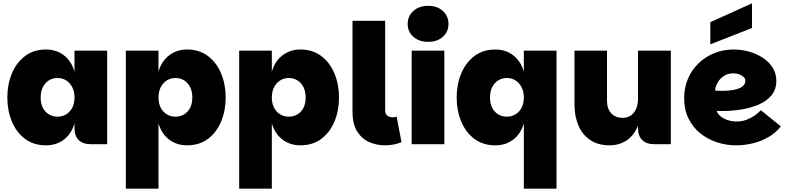

<svg xmlns="http://www.w3.org/2000/svg" viewBox="-20 -865 4719 1152"><path d="M256 7Q182 7 130 -32Q78 -71 51 -136.5Q24 -202 24 -280Q24 -358 51 -423.5Q78 -489 130 -528.5Q182 -568 256 -568Q318 -568 363.5 -533Q409 -498 427 -435V-561H623V0H523Q477 0 452 -25Q427 -50 427 -96V-125Q409 -62 363.5 -27.5Q318 7 256 7ZM325 -165Q354 -165 377 -179Q400 -193 413.5 -218.5Q427 -244 427 -280Q427 -316 413.5 -342Q400 -368 377 -382.5Q354 -397 325 -397Q296 -397 273 -382.5Q250 -368 237 -342Q224 -316 224 -280Q224 -244 237 -218.5Q250 -193 273 -179Q296 -165 325 -165Z M1102 7Q1041 7 995 -27.5Q949 -62 931 -125V267H735V-561H931V-435Q949 -498 995 -533Q1041 -568 1102 -568Q1176 -568 1228 -528.5Q1280 -489 1307 -423.5Q1334 -358 1334 -280Q1334 -202 1307 -136.5Q1280 -71 1228 -32Q1176 7 1102 7ZM1033 -165Q1062 -165 1085 -179Q1108 -193 1121 -218.5Q1134 -244 1134 -280Q1134 -316 1121 -342Q1108 -368 1085 -382.5Q1062 -397 1033 -397Q1004 -397 981 -382.5Q958 -368 944.5 -342Q931 -316 931 -280Q931 -244 944.5 -218.5Q958 -193 981 -179Q1004 -165 1033 -165Z M1782 7Q1721 7 1675 -27.5Q1629 -62 1611 -125V267H1415V-561H1611V-435Q1629 -498 1675 -533Q1721 -568 1782 -568Q1856 -568 1908 -528.5Q1960 -489 1987 -423.5Q2014 -358 2014 -280Q2014 -202 1987 -136.5Q1960 -71 1908 -32Q1856 7 1782 7ZM1713 -165Q1742 -165 1765 -179Q1788 -193 1801 -218.5Q1814 -244 1814 -280Q1814 -316 1801 -342Q1788 -368 1765 -382.5Q1742 -397 1713 -397Q1684 -397 1661 -382.5Q1638 -368 1624.5 -342Q1611 -316 1611 -280Q1611 -244 1624.5 -218.5Q1638 -193 1661 -179Q1684 -165 1713 -165Z M2095 -196V-740H2291V-203Q2291 -181 2304.5 -171Q2318 -161 2336 -161Q2349 -161 2360 -165L2389 -12Q2343 7 2288 7Q2241 7 2196.5 -12Q2152 -31 2123.5 -75.5Q2095 -120 2095 -196Z M2450 0V-561H2646V0ZM2549 -614Q2494 -614 2460 -644.5Q2426 -675 2426 -721Q2426 -768 2460 -799Q2494 -830 2549 -830Q2604 -830 2637.5 -799Q2671 -768 2671 -721Q2671 -675 2637.5 -644.5Q2604 -614 2549 -614Z M3123 267V-125Q3105 -62 3059.5 -27.5Q3014 7 2952 7Q2878 7 2826 -32Q2774 -71 2747 -136.5Q2720 -202 2720 -280Q2720 -358 2747 -423.5Q2774 -489 2826 -528.5Q2878 -568 2952 -568Q3014 -568 3059.5 -533Q3105 -498 3123 -435V-561H3319V267ZM3021 -165Q3050 -165 3073 -179Q3096 -193 3109.5 -218.5Q3123 -244 3123 -280Q3123 -316 3109.5 -342Q3096 -368 3073 -382.5Q3050 -397 3021 -397Q2992 -397 2969 -382.5Q2946 -368 2933 -342Q2920 -316 2920 -280Q2920 -244 2933 -218.5Q2946 -193 2969 -179Q2992 -165 3021 -165Z M3808 -96V-561H4005V0H3904Q3858 0 3833 -25Q3808 -50 3808 -96ZM3639 7Q3569 7 3522 -24.5Q3475 -56 3451 -111Q3427 -166 3427 -236V-561H3622V-261Q3622 -212 3647.5 -185Q3673 -158 3715 -158Q3745 -158 3765.5 -172.5Q3786 -187 3797 -213Q3808 -239 3808 -271L3833 -242Q3830 -155 3803.5 -100Q3777 -45 3734.5 -19Q3692 7 3639 7Z M4396 7Q4338 7 4282.5 -11Q4227 -29 4182.5 -64.5Q4138 -100 4111.5 -153Q4085 -206 4085 -276Q4085 -340 4108 -393.5Q4131 -447 4172 -486Q4213 -525 4266.5 -546.5Q4320 -568 4381 -568Q4428 -568 4473.5 -555.5Q4519 -543 4556.5 -518.5Q4594 -494 4616 -459Q4638 -424 4638 -380Q4638 -328 4609 -293Q4580 -258 4532 -237.5Q4484 -217 4427.5 -208Q4371 -199 4317 -199Q4311 -199 4304.5 -199Q4298 -199 4292 -199.5Q4286 -200 4280 -200Q4285 -183 4302.5 -168Q4320 -153 4346 -144.5Q4372 -136 4400 -136Q4431 -136 4458 -146Q4485 -156 4507.5 -171.5Q4530 -187 4545 -204L4665 -107Q4636 -69 4592.5 -43.5Q4549 -18 4498.5 -5.5Q4448 7 4396 7ZM4313 -320Q4336 -320 4360.5 -322.5Q4385 -325 4405.5 -331.5Q4426 -338 4439 -350Q4452 -362 4452 -380Q4452 -394 4441 -404Q4430 -414 4413.5 -419.5Q4397 -425 4380 -425Q4346 -425 4321.5 -408Q4297 -391 4284.5 -367Q4272 -343 4270 -322Q4277 -321 4289.5 -320.5Q4302 -320 4313 -320ZM4492 -845V-697L4242 -599V-732Z"/></svg>

Font: Parkinsans ExtraBold
Style: Regular
Weight: 800
Designer: Red Stone, Indian Type Foundry
Foundry: Indian Type Foundry
Version: Version 1.000